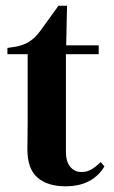

<svg xmlns="http://www.w3.org/2000/svg" viewBox="-20 -639 398 673"><path d="M209 14Q147 14 111.5 -16.5Q76 -47 76 -116Q76 -140 76.5 -161.5Q77 -183 77 -212V-449H6V-471L33 -475Q62 -480 82.5 -493Q103 -506 120 -529L185 -619H215L212 -480H326V-449H211V-108Q211 -72 226.5 -54Q242 -36 265 -36Q285 -36 301 -45.5Q317 -55 333 -71L346 -56Q327 -23 293 -4.5Q259 14 209 14Z"/></svg>

Font: DM Serif Text
Style: Regular
Weight: 400
Designer: Colophon Foundry, Frank Grießhammer
Foundry: Colophon Foundry
Version: Version 5.200; ttfautohint (v1.8.3)